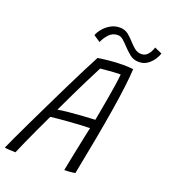

<svg xmlns="http://www.w3.org/2000/svg" viewBox="-182 -968 958 1085"><g transform="rotate(20 297.0 -425.0)"><path d="M37.5 7.5Q22 7.5 2 6.2Q-18 5 -28 3Q-18 -20 3.5 -66Q25 -112 54 -172.5Q83 -233 115.5 -300Q148 -367 180.2 -433Q212.5 -499 241.2 -555.8Q270 -612.5 291 -652Q309 -655.5 352.8 -660.2Q396.5 -665 440.5 -665Q455.5 -665 472 -664.2Q488.5 -663.5 502 -661.5Q498 -574 471 -407Q444 -240 396 1.5Q382.5 4.5 364.5 6Q346.5 7.5 331 7.5Q334 -10.5 341.8 -47.8Q349.5 -85 358.2 -128.2Q367 -171.5 375 -209.2Q383 -247 387 -265Q367 -265 331.5 -263Q296 -261 257.8 -258Q219.5 -255 190.5 -252.2Q161.5 -249.5 154 -248Q130.5 -199 107.8 -149.8Q85 -100.5 66.5 -59.2Q48 -18 37.5 7.5ZM178 -300Q202 -304.5 241 -308.5Q280 -312.5 322.2 -315.2Q364.5 -318 399 -319.5Q402.5 -338 409.2 -375.2Q416 -412.5 423.8 -457Q431.5 -501.5 437.8 -542.5Q444 -583.5 446 -609.5Q432.5 -609.5 407.5 -608Q382.5 -606.5 359 -604.2Q335.5 -602 325.5 -601Q313 -578 273 -497.5Q233 -417 178 -300ZM230.5 -767.5Q237.5 -787 254.8 -807.8Q272 -828.5 297 -842.8Q322 -857 352 -857Q382 -857 402.5 -840.8Q423 -824.5 440.5 -804.5Q456.5 -786.5 474.2 -772Q492 -757.5 516 -757.5Q539 -757.5 554.2 -775.5Q569.5 -793.5 577 -819L622 -799Q618 -785 605 -764.2Q592 -743.5 570 -727Q548 -710.5 517.5 -710.5Q484.5 -710.5 461.2 -729.8Q438 -749 418.5 -770Q403 -787 387.8 -800Q372.5 -813 355 -813Q324.5 -813 303.2 -790.2Q282 -767.5 271 -740.5Z"/></g></svg>

Font: Grandstander ExtraLight
Style: Italic
Weight: 200
Italic angle: -15°
Designer: Tyler Finck
Foundry: Etcetera Type Co
Version: Version 1.200; ttfautohint (v1.8.3)